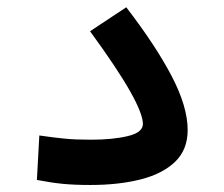

<svg xmlns="http://www.w3.org/2000/svg" viewBox="-20 -513 626 536"><path d="M232.4 3.4Q187 3.4 155 0.2Q123 -2.9 83 -10.7L89.8 -134.8Q130.4 -128.9 160.2 -126Q189.9 -123 234.4 -123Q294.9 -123 336.9 -133.1Q378.9 -143.1 378.9 -167Q378.9 -194.8 343.3 -258.1Q307.6 -321.3 231.4 -425.8L332.5 -492.7Q414.1 -386.7 459 -301Q503.9 -215.3 503.9 -149.9Q503.9 -95.2 469 -61.5Q434.1 -27.8 372.8 -12.2Q311.5 3.4 232.4 3.4Z"/></svg>

Font: Cascadia Code SemiBold
Style: Regular
Weight: 600
Monospace: yes
Designer: Aaron Bell
Foundry: Saja Typeworks
Version: Version 2404.023; ttfautohint (v1.8.4)